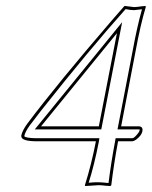

<svg xmlns="http://www.w3.org/2000/svg" viewBox="-20 -624 511 647"><path d="M374 -512.2 118.2 -198.2H313ZM303.2 -147.9H105Q52.2 -147.9 51.8 -164.6Q51.8 -166.5 51.8 -168Q55.7 -184.6 71.8 -207Q173.8 -342.8 356.4 -554.7Q379.9 -582 396 -600.1L399.9 -604Q401.4 -604 432.1 -600.1Q439.9 -600.1 455.1 -602.5Q465.8 -604 470.2 -604Q471.2 -602.5 471.2 -600.1Q453.6 -542 437 -452.1L388.2 -198.2H449.2Q462.4 -196.8 460 -182.1Q457 -167 438.5 -153.3Q431.2 -148.4 425.8 -147.9H377.9Q363.8 -72.8 355 0Q353.5 1.5 352.1 2.9Q348.1 2.9 337.4 2Q321.3 0 313 0L267.1 2.9L266.1 0Q288.1 -69.8 303.2 -147.9ZM391.6 -549.3 321.3 -188H97.2ZM314.9 -158.2 313 -146Q297.4 -66.4 278.8 -8.3Q301.8 -10.3 313 -9.8Q319.8 -9.8 345.7 -7.3Q354.5 -77.6 368.2 -149.9L369.6 -158.2H425.8Q432.6 -158.2 446.3 -176.3Q449.7 -181.2 450.2 -184.1Q450.7 -187 450.7 -188H449.2H376L427.2 -453.6Q441.9 -534.2 458.5 -592.8Q439.9 -590.3 432.1 -589.8Q418.9 -589.8 403.3 -593.3Q280.3 -455.6 119.1 -252Q95.2 -221.2 80.1 -201.2Q64.5 -179.2 62 -166Q61.5 -164.1 64.9 -162.6Q69.3 -161.1 74.2 -160.2Q86.4 -158.2 105 -158.2Z"/></svg>

Font: Linux Biolinum Outline O
Style: Italic
Weight: 400
Italic angle: -12°
Designer: Philipp H. Poll
Foundry: Philipp H. Poll
Version: Version 0.6.2